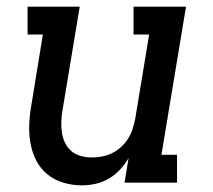

<svg xmlns="http://www.w3.org/2000/svg" viewBox="-20 -550 640 578"><path d="M226 8Q198 8 171 0Q144 -8 123 -25Q102 -42 89.5 -66Q77 -90 72 -117.5Q67 -145 68 -173.5Q69 -202 74 -231L109 -446H63V-530H220L168 -217Q165 -200 164.5 -183Q164 -166 166.5 -150Q169 -134 176 -119.5Q183 -105 195 -95Q207 -85 223 -80.5Q239 -76 256 -76Q272 -76 287.5 -79Q303 -82 317.5 -89Q332 -96 344.5 -107.5Q357 -119 365.5 -132.5Q374 -146 379 -161.5Q384 -177 387 -192L429 -446H382V-530H540L466 -84H513V0H355L367 -74Q356 -55 341 -39Q326 -23 307 -12Q288 -1 267 3.5Q246 8 226 8Z"/></svg>

Font: Iosevka Slab MdExObl
Style: Regular
Weight: 500
Width: 7
Italic angle: -9°
Monospace: yes
Designer: Belleve Invis
Foundry: Belleve Invis
Version: Version 11.1.1; ttfautohint (v1.8.3)